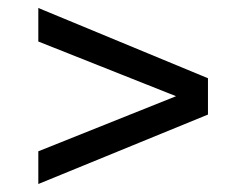

<svg xmlns="http://www.w3.org/2000/svg" viewBox="-20 -494 617 481"><path d="M76 -33V-115L421 -253L76 -390V-474L501 -298V-207Z"/></svg>

Font: Saira Expanded Medium
Style: Regular
Weight: 500
Width: 7
Designer: Hector Gatti with collaboration of the Omnibus-Type team
Foundry: Omnibus-Type
Version: Version 1.100; ttfautohint (v1.8.3)